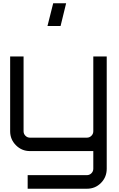

<svg xmlns="http://www.w3.org/2000/svg" viewBox="-20 -923 728 1173"><path d="M632 108Q632 159 597 194.5Q562 230 511 230H149V147H511Q527 147 538.5 135.5Q550 124 550 108V0H163Q113 0 77.5 -35.5Q42 -71 42 -121V-578H124V-121Q124 -105 135.5 -93.5Q147 -82 163 -82H511Q527 -82 538.5 -93.5Q550 -105 550 -121V-578H632ZM270 -764 305 -903H384L350 -764Z"/></svg>

Font: Orbitron
Style: Regular
Weight: 400
Designer: Matt McInerney
Foundry: Matt McInerney
Version: 1.000